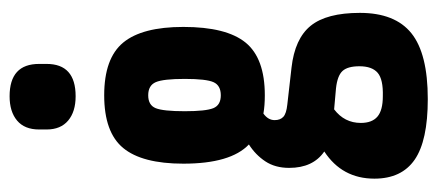

<svg xmlns="http://www.w3.org/2000/svg" viewBox="-282 -460 933 410"><g transform="rotate(-90 185.0 -255.5)"><path d="M186 -157Q164 -157 147 -160Q133 -150 133 -136Q133 -124 140 -117.5Q147 -111 166 -109L245 -100Q307 -93 334.5 -59Q362 -25 362 46Q362 121 318.5 156Q275 191 178 191Q89 191 48.5 163Q8 135 8 77Q8 8 66 -30Q31 -54 31 -105Q31 -135 45 -156Q59 -177 81 -191Q40 -230 40 -331Q40 -419 73.5 -459.5Q107 -500 186 -500Q265 -500 298.5 -459.5Q332 -419 332 -331Q332 -239 298.5 -198Q265 -157 186 -157ZM186 -251Q207 -251 214 -266.5Q221 -282 221 -328Q221 -374 214 -390Q207 -406 186 -406Q165 -406 158.5 -390Q152 -374 152 -328Q152 -283 158.5 -267Q165 -251 186 -251ZM127 48Q127 72 140.5 83.5Q154 95 184 95Q220 96 234 84Q248 72 248 45Q248 20 238 9Q228 -2 201 -5L156 -9Q127 13 127 48ZM184 -561Q151 -561 132 -577Q113 -593 113 -623V-639Q113 -670 132 -686Q151 -702 184 -702Q253 -702 253 -639V-623Q253 -561 184 -561Z"/></g></svg>

Font: Sofia Sans Extra Condensed ExtraBold
Style: Regular
Weight: 800
Designer: Botio Nikoltchev, Ani Petrova
Foundry: lettersoup
Version: Version 4.101; ttfautohint (v1.8.4.7-5d5b)